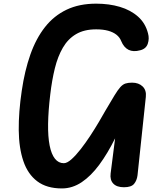

<svg xmlns="http://www.w3.org/2000/svg" viewBox="-20 -1024 906 1050"><path d="M318.5 6.5Q235.5 6.5 183.8 -32.5Q132 -71.5 107.8 -143Q83.5 -214.5 82.5 -312.5Q81.5 -410.5 99 -528Q115 -637.5 146 -725.5Q177 -813.5 226 -875.8Q275 -938 344.2 -971Q413.5 -1004 506 -1004Q576.5 -1004 635.5 -986.5Q694.5 -969 735 -933Q775.5 -897 789.5 -841.5Q797.5 -813 788.2 -785Q779 -757 746.5 -749Q672 -728.5 642.5 -800Q635 -819.5 617.2 -833.8Q599.5 -848 571.8 -855.8Q544 -863.5 506 -863.5Q440 -863.5 395.8 -837.2Q351.5 -811 323.8 -763.2Q296 -715.5 280 -650.5Q264 -585.5 255 -508.5Q244 -417 243 -346.5Q242 -276 251.5 -228.2Q261 -180.5 280.5 -156Q300 -131.5 329 -131.5Q347 -131.5 371 -153Q395 -174.5 421.5 -208.5Q448 -242.5 473.8 -281.8Q499.5 -321 521 -357.5Q542.5 -394 556.5 -419Q587 -471 605.8 -501.8Q624.5 -532.5 638 -547.5Q651.5 -562.5 666 -567.2Q680.5 -572 702.5 -572Q738.5 -572 760 -551.2Q781.5 -530.5 777.5 -494L732 -65Q728.5 -37 713.2 -18.5Q698 0 658 0Q618.5 0 599.5 -20Q580.5 -40 585 -75.5L609.5 -267.5Q568.5 -185 523.2 -123.5Q478 -62 427 -27.8Q376 6.5 318.5 6.5Z"/></svg>

Font: Edu NSW ACT Cursive
Style: Regular
Weight: 400
Designer: Tina and Corey Anderson, Eben Sorkin, Mirko Velimirovic
Foundry: Sorkin Type Co.
Version: Version 2.000